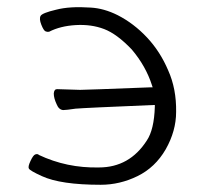

<svg xmlns="http://www.w3.org/2000/svg" viewBox="-20 -500 562 532"><path d="M401 -264Q384 -317 345 -363Q304 -406 268.5 -419.5Q233 -433 190 -430.5Q147 -428 116 -412H115Q112 -411 106.5 -413Q101 -415 94.5 -431.5Q88 -448 92.5 -456Q97 -464 135 -473Q173 -483 231 -479Q268 -477 306 -458Q351 -435 387.5 -396Q424 -357 446 -305Q469 -254 468 -190Q468 -137 439 -86Q410 -36 361 -12Q312 12 259 12Q148 12 96 -12Q63 -27 60 -33Q57 -38 64.5 -54Q72 -70 77.5 -72Q83 -74 86 -72H87V-71Q165 -34 254 -36Q339 -36 387 -111Q407 -141 409 -204V-209H404Q212 -201 191 -199H190Q163 -195 155 -195Q143 -196 137 -211Q129 -228 129 -241Q130 -253 138 -253L202 -251Q216 -251 396 -258H403ZM129 -241Z"/></svg>

Font: ToneOZ-Pinyin-WenKai-Light
Style: Light
Weight: 300
Designer: Fontworks Inc.
Foundry: ToneOZ
Version: Version 0.240331